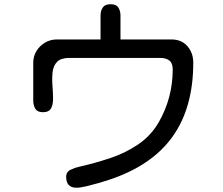

<svg xmlns="http://www.w3.org/2000/svg" viewBox="-20 -836 1040 894"><path d="M335.9 38.1Q288.1 38.1 288.1 -12.7Q288.1 -36.1 309.1 -45.9Q330.1 -55.7 348.6 -59.6Q418 -75.2 489.7 -98.6Q561.5 -122.1 622.6 -163.1Q683.6 -204.1 720.7 -269.5Q784.2 -381.8 784.2 -512.7Q784.2 -542 768.6 -554.2Q752.9 -566.4 724.6 -566.4H303.7Q263.7 -566.4 246.1 -548.3Q228.5 -530.3 225.1 -501.5Q221.7 -472.7 224.1 -439.9Q226.6 -407.2 227.1 -378.4Q227.5 -349.6 217.8 -331.5Q208 -313.5 179.7 -313.5Q154.3 -313.5 144.5 -329.6Q134.8 -345.7 134.8 -368.2V-543.9Q134.8 -574.2 149.9 -598.6Q165 -623 189.9 -637.7Q214.8 -652.3 244.1 -652.3H448.2V-762.7Q448.2 -787.1 459 -801.8Q469.7 -816.4 495.1 -816.4Q520.5 -816.4 530.8 -801.3Q541 -786.1 541 -762.7V-652.3H778.3Q825.2 -652.3 852.5 -621.1Q879.9 -589.8 879.9 -543.9Q879.9 -334 782.7 -198.7Q685.5 -63.5 485.4 2Q468.8 7.8 439.9 16.1Q411.1 24.4 382.8 31.2Q354.5 38.1 335.9 38.1Z"/></svg>

Font: Kosugi Maru
Style: Regular
Weight: 400
Designer: MOTOYA
Version: Version 4.002